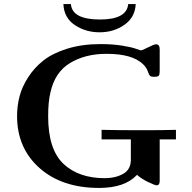

<svg xmlns="http://www.w3.org/2000/svg" viewBox="-20 -914 944 945"><path d="M64 -343Q64 -392 76 -439Q88 -486 118.5 -533.5Q149 -581 194 -616.5Q239 -652 311.5 -674.5Q384 -697 474 -697Q534 -697 580.5 -689.5Q627 -682 649 -674Q671 -666 673 -666Q680 -666 709 -681Q738 -696 748 -696Q766 -696 766 -671V-565Q766 -547 761.5 -541.5Q757 -536 739 -536H737Q721 -536 716.5 -543Q712 -550 706 -566.5Q700 -583 683 -599Q630 -649 506 -649H503Q400 -649 325 -604Q250 -559 228 -458Q217 -412 217 -342Q217 -177 294 -106Q369 -37 496 -37Q547 -37 585.5 -58Q624 -79 624 -128V-228H480V-275Q549 -273 688 -273Q783 -273 846 -275V-228H766V-23Q766 -2 751 -2Q742 -2 709 -18Q676 -34 655 -53H654Q594 11 468 11Q285 11 174.5 -87Q64 -185 64 -343ZM292 -894H329Q335 -818 472 -818Q604 -818 611 -894H648Q645 -829 592.5 -792Q540 -755 470 -755Q402 -755 348.5 -790.5Q295 -826 292 -894Z"/></svg>

Font: CMU Serif
Style: Bold
Weight: 700
Version: Version 0.7.0